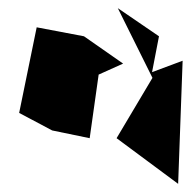

<svg xmlns="http://www.w3.org/2000/svg" viewBox="-20 -802 468 471"><path d="M370 -713 269 -782 354 -611 266 -463 417 -351 428 -653 353 -625ZM186 -713 70 -735 27 -525 108 -482 200 -463 222 -619 282 -646Z"/></svg>

Font: Asimov Silicon
Style: Regular
Weight: 400
Designer: Google
Version: Version 2.000980; 2014